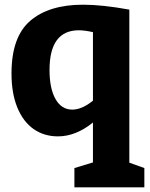

<svg xmlns="http://www.w3.org/2000/svg" viewBox="-20 -568 637 818"><path d="M595 148V230H297V148L376 124V-46Q303 13 227 13Q168 13 123.5 -18Q79 -49 54 -109.5Q29 -170 29 -255Q29 -411 109 -479.5Q189 -548 334 -548Q416 -548 531 -527V125ZM288 -101Q329 -101 376 -139V-431Q341 -439 316 -439Q191 -439 191 -270Q191 -191 216.5 -146Q242 -101 288 -101Z"/></svg>

Font: Bitter Pro OGT
Style: Bold
Weight: 700
Designer: Sol Matas, and Bitter project Authors
Foundry: Sol Matas
Version: Version 2.110